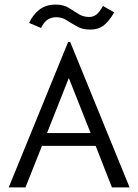

<svg xmlns="http://www.w3.org/2000/svg" viewBox="-20 -817 603 837"><path d="M468 0 397 -181H163L91 0H18L277 -634H286L545 0ZM280 -477 185 -237H375ZM429 -791 478 -763Q453 -721 430 -704.5Q407 -688 373 -688Q340 -688 316 -701.5Q292 -715 271 -728.5Q250 -742 225 -742Q205 -742 188.5 -732Q172 -722 159 -695L107 -717Q122 -751 150.5 -774Q179 -797 223 -797Q256 -797 278.5 -783.5Q301 -770 321.5 -756.5Q342 -743 369 -743Q386 -743 399.5 -753Q413 -763 429 -791Z"/></svg>

Font: Inconsolata SemiExpanded Thin
Style: Regular
Weight: 100
Width: 6
Monospace: yes
Designer: Raph Levien, Cyreal, Brenton Simpson
Foundry: Raph Levien, Cyreal, Google
Version: Version 3.100; ttfautohint (v1.8.4.7-5d5b)